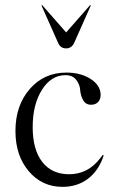

<svg xmlns="http://www.w3.org/2000/svg" viewBox="-20 -716 446 746"><path d="M238 -434Q294 -434 332.5 -409Q371 -384 371 -347Q371 -330 361 -319.5Q351 -309 334 -309Q313 -309 303 -327Q293 -345 291.5 -366.5Q290 -388 276 -406Q262 -424 234 -424Q179 -424 143 -367Q107 -310 107 -222Q107 -135 144 -87Q181 -39 249 -39Q322 -39 370 -102L379 -114L383 -112L379 -101Q359 -48 318.5 -19Q278 10 223 10Q143 10 91.5 -51Q40 -112 40 -207Q40 -306 95.5 -370Q151 -434 238 -434ZM333 -695 268 -549Q258 -528 237 -528Q215 -528 206 -549L141 -695L144 -696L237 -590L330 -696Z"/></svg>

Font: Libre Caslon Display
Style: Regular
Weight: 400
Designer: Pablo Impallari, Rodrigo Fuenzalida
Foundry: Pablo Impallari, Rodrigo Fuenzalida
Version: Version 1.002